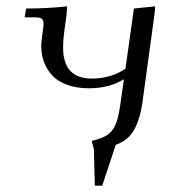

<svg xmlns="http://www.w3.org/2000/svg" viewBox="-20 -466 562 609"><path d="M58.1 -411.1 63 -439Q129.9 -439 192.9 -445.8L190.9 -418L184.1 -368.2Q180.2 -341.3 180.2 -314.9Q180.2 -216.8 271 -216.8Q331.5 -216.8 377.9 -248L404.8 -439L472.2 -445.8L470.2 -421.9L433.1 -150.9Q425.3 -90.3 406.2 -55.4Q387.2 -20.5 347.2 -6.8L304.2 123H280.8L277.8 7.8L271 -19Q303.2 -26.9 319.6 -37.4Q335.9 -47.9 345.5 -68.6Q355 -89.4 360.8 -128.9L373 -214.8Q327.1 -186 262.2 -186Q221.7 -186 191.4 -197.5Q161.1 -209 144 -228.5Q127 -248 118.9 -271.2Q110.8 -294.4 110.8 -320.8Q110.8 -332.5 114.5 -358.4Q118.2 -384.3 118.2 -391.1Q118.2 -402.8 111.8 -407Q105.5 -411.1 87.9 -411.1Z"/></svg>

Font: Dihjauti
Style: Italic
Weight: 400
Italic angle: -9°
Designer: T. Christopher White
Version: Version 3.0.0